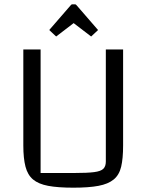

<svg xmlns="http://www.w3.org/2000/svg" viewBox="-20 -854 678 889"><path d="M320 15Q248 15 203 6.5Q158 -2 133 -23Q108 -44 98 -82.5Q88 -121 88 -180V-625H168V-53H324Q384 -53 415.5 -57Q447 -61 458.5 -72.5Q470 -84 470 -106V-625H550V-180Q550 -120 541 -82Q532 -44 506.5 -23Q481 -2 436 6.5Q391 15 320 15ZM240 -685 208 -715 306 -828Q310 -834 315 -834H327Q332 -834 336 -828L434 -715L402 -685L321 -747Z"/></svg>

Font: Changa ExtraLight Light
Style: Regular
Weight: 300
Version: Version 3.002; ttfautohint (v1.8.2)